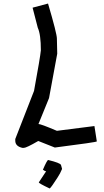

<svg xmlns="http://www.w3.org/2000/svg" viewBox="-20 -867 596 1099"><path d="M254.9 -846.7Q305.7 -674.8 305.7 -645.5V-643.6L307.6 -559.6L260.7 -305.7L200.2 -157.2Q213.9 -157.2 305.7 -118.2L520.5 -145.5L534.2 -57.6Q534.2 -53.2 293.9 -22.5L200.2 -59.6H198.2Q130.9 -20.5 116.2 -20.5H108.4Q67.4 -29.8 67.4 -61.5V-71.3L174.8 -346.7Q210 -538.1 213.9 -579.1Q213.9 -669.9 196.3 -708L167 -821.3V-823.2ZM255.9 48.8Q324.2 65.4 329.1 77.1L335 98.6V100.6Q325.2 125.5 308.6 150.4Q274.4 204.1 264.6 211.9Q202.1 182.6 202.1 176.8L244.1 113.3Q237.3 113.3 225.6 104.5Q249.5 48.8 255.9 48.8Z"/></svg>

Font: ww_drahtTSB
Style: Regular
Weight: 400
Designer: Dr. Wolfgang Wiebecke
Version: Version 1.06 May 21, 2010, initial release